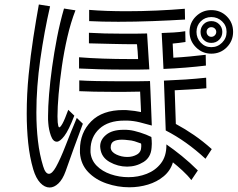

<svg xmlns="http://www.w3.org/2000/svg" viewBox="-20 -793 1058 855"><path d="M349 -242Q327 -183 307.5 -129.5Q288 -76 272 -30Q259 6 240 24Q221 42 201 42Q179 42 159.5 21.5Q140 1 128 -39Q112 -94 105.5 -157Q99 -220 99 -287Q99 -373 107.5 -459.5Q116 -546 128.5 -626.5Q141 -707 153 -773L203 -765Q177 -652 159.5 -529Q142 -406 142 -292Q142 -226 149 -165.5Q156 -105 172 -53Q182 -19 198 -19Q212 -19 229 -49Q249 -85 272 -144.5Q295 -204 322 -268ZM311 -278Q286 -213 266.5 -187.5Q247 -162 233 -162Q216 -162 206.5 -189Q197 -216 195 -245Q194 -252 194 -260Q194 -268 194 -277Q194 -317 198.5 -373Q203 -429 212 -494Q221 -559 234 -626Q247 -693 265 -755L316 -747Q295 -693 280 -628Q265 -563 255.5 -497Q246 -431 241 -373Q236 -315 236 -275Q236 -268 236.5 -261Q237 -254 237 -248Q238 -239 239.5 -232.5Q241 -226 244 -226Q249 -226 258.5 -243Q268 -260 284 -304ZM804 -706Q739 -702 660 -699Q581 -696 507 -696Q433 -696 377 -699V-749Q413 -746 455.5 -744.5Q498 -743 544 -743Q610 -743 677.5 -746Q745 -749 803 -754ZM1018 -651Q1018 -611 990 -582.5Q962 -554 921 -554Q881 -554 852.5 -582.5Q824 -611 824 -651Q824 -692 852.5 -720Q881 -748 921 -748Q962 -748 990 -720Q1018 -692 1018 -651ZM989 -651Q989 -679 969 -698Q949 -717 921 -717Q893 -717 874 -698Q855 -679 855 -651Q855 -623 874 -603Q893 -583 921 -583Q949 -583 969 -603Q989 -623 989 -651ZM970 -651Q970 -630 956 -616Q942 -602 921 -602Q900 -602 886.5 -616Q873 -630 873 -651Q873 -671 886.5 -685Q900 -699 921 -699Q942 -699 956 -685Q970 -671 970 -651ZM943 -651Q943 -660 936.5 -666Q930 -672 921 -672Q912 -672 906 -666Q900 -660 900 -651Q900 -642 906 -635.5Q912 -629 921 -629Q930 -629 936.5 -635.5Q943 -642 943 -651ZM897 -501Q856 -496 807 -492Q758 -488 708 -486Q706 -529 704 -569.5Q702 -610 700 -646Q728 -647 754.5 -648.5Q781 -650 805 -654L806 -606Q792 -604 777.5 -602Q763 -600 749 -599L752 -536Q789 -538 825 -541.5Q861 -545 896 -549ZM595 -530Q594 -547 593 -563.5Q592 -580 590 -596Q532 -596 477.5 -597.5Q423 -599 376 -600V-647Q408 -645 447 -644Q486 -643 528 -643Q554 -643 581 -643Q608 -643 635 -644L645 -484Q620 -483 593.5 -483Q567 -483 539 -483Q479 -483 423 -484.5Q367 -486 332 -488V-538Q382 -534 439.5 -532Q497 -530 559 -530ZM895 -86Q810 -165 718 -212L710 -434Q761 -436 806 -439Q851 -442 898 -447L899 -400Q868 -397 832 -395Q796 -393 758 -391L763 -241Q804 -219 844 -191.5Q884 -164 923 -129ZM832 9Q816 -12 792.5 -33.5Q769 -55 750 -70Q739 -33 709 -8Q679 17 639 29Q599 41 556 41Q504 41 454.5 24Q405 7 372.5 -27Q340 -61 336 -112V-126Q336 -202 386 -252.5Q436 -303 529 -303Q534 -303 539.5 -303Q545 -303 551 -302Q565 -301 579.5 -299Q594 -297 608 -294Q608 -294 607 -319.5Q606 -345 604 -385Q572 -384 540.5 -384Q509 -384 480 -384Q393 -384 333 -387V-435Q363 -433 412.5 -432Q462 -431 517 -431Q552 -431 585.5 -431Q619 -431 648 -432Q649 -411 650 -386Q651 -361 652.5 -325Q654 -289 656 -234Q628 -242 601.5 -248.5Q575 -255 548 -256H534Q462 -256 422.5 -219.5Q383 -183 383 -125V-115Q386 -80 410.5 -55Q435 -30 473 -17Q511 -4 552 -4Q595 -4 633.5 -19Q672 -34 696.5 -65.5Q721 -97 721 -146V-150Q753 -128 789.5 -98.5Q826 -69 861 -34ZM654 -183Q655 -175 655.5 -167.5Q656 -160 656 -153Q656 -148 655.5 -143.5Q655 -139 655 -135Q652 -92 619 -71.5Q586 -51 546 -51Q505 -51 468.5 -71.5Q432 -92 427 -131Q427 -133 426.5 -135.5Q426 -138 426 -141Q426 -171 453 -193Q480 -215 530 -215Q536 -215 542 -215Q548 -215 555 -214Q575 -212 603.5 -203Q632 -194 654 -183ZM609 -142Q609 -145 609 -148.5Q609 -152 608 -154Q592 -160 579 -164Q566 -168 550 -169Q543 -170 536 -170.5Q529 -171 523 -171Q499 -171 486 -163.5Q473 -156 473 -137V-134Q475 -116 498 -105Q521 -94 547 -94Q571 -94 590 -105Q609 -116 609 -140Z"/></svg>

Font: Train One
Style: Regular
Weight: 400
Designer: Fontworks Inc.
Foundry: Fontworks Inc.
Version: Version 1.100